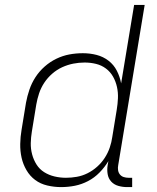

<svg xmlns="http://www.w3.org/2000/svg" viewBox="-20 -755 640 783"><path d="M229 8Q201 8 173 1.5Q145 -5 123.5 -21Q102 -37 88 -61Q74 -85 68 -112Q62 -139 62.5 -168Q63 -197 68 -226L86 -336Q91 -363 100 -389.5Q109 -416 124.5 -440Q140 -464 162 -483.5Q184 -503 210 -515.5Q236 -528 263 -533Q290 -538 318 -538Q347 -538 374 -531Q401 -524 422.5 -507.5Q444 -491 456.5 -466.5Q469 -442 474 -415L527 -735H570L462 -81Q460 -71 461.5 -61Q463 -51 469 -43.5Q475 -36 484.5 -33Q494 -30 504 -30H519V8H498Q480 8 462.5 3Q445 -2 433.5 -14.5Q422 -27 419 -45Q416 -63 419 -81L422 -98Q407 -73 386 -51.5Q365 -30 339 -16.5Q313 -3 285.5 2.5Q258 8 229 8Q229 8 229 8Q229 8 229 8ZM249 -30Q271 -30 293.5 -34Q316 -38 337 -48.5Q358 -59 376 -75Q394 -91 407 -111Q420 -131 427.5 -153Q435 -175 438 -197L456 -307Q460 -331 461 -354.5Q462 -378 457 -400.5Q452 -423 441 -442.5Q430 -462 412 -475.5Q394 -489 371.5 -494.5Q349 -500 325 -500Q302 -500 279 -495.5Q256 -491 234 -481Q212 -471 193 -454.5Q174 -438 160.5 -417.5Q147 -397 139.5 -374.5Q132 -352 128 -329L110 -219Q106 -195 105.5 -171.5Q105 -148 111 -125.5Q117 -103 129 -84Q141 -65 160 -53Q179 -41 202 -35.5Q225 -30 249 -30Z"/></svg>

Font: Iosevka Curly XLtEx
Style: Italic
Weight: 200
Width: 7
Italic angle: -9°
Monospace: yes
Designer: Belleve Invis
Foundry: Belleve Invis
Version: Version 11.1.0; ttfautohint (v1.8.3)